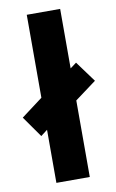

<svg xmlns="http://www.w3.org/2000/svg" viewBox="-109 -807 518 855"><g transform="rotate(-10 150.5 -380.0)"><path d="M75 0H226V-346L323 -418L254 -512L226 -491V-760H75V-385L-22 -312L45 -217L75 -240Z"/></g></svg>

Font: Noto Sans Gurmukhi UI Condensed ExtraBold
Style: Regular
Weight: 800
Width: 3
Designer: Jelle Bosma - Monotype Design Team
Foundry: Monotype Imaging Inc.
Version: Version 2.004